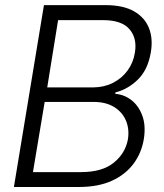

<svg xmlns="http://www.w3.org/2000/svg" viewBox="-20 -748 656 768"><path d="M35.6 0 155.8 -727.5H401.9Q473.1 -727.5 516.4 -702.6Q559.6 -677.7 576.2 -634.8Q592.8 -591.8 583 -537.1Q571.3 -468.8 531.7 -429.9Q492.2 -391.1 441.9 -378.4L440.9 -372.6Q476.1 -370.1 505.1 -347.9Q534.2 -325.7 549.1 -285.9Q564 -246.1 555.2 -190.9Q545.9 -135.7 513.9 -92.8Q481.9 -49.8 427.5 -24.9Q373 0 294.4 0ZM111.8 -59.6H304.7Q388.7 -59.6 435.1 -97.2Q481.4 -134.8 491.7 -190.9Q498 -232.4 483.6 -266.1Q469.2 -299.8 436.3 -320.1Q403.3 -340.3 354 -340.3H158.7ZM168.9 -398.4H354Q397 -398.9 432.1 -416.7Q467.3 -434.6 490.2 -465.8Q513.2 -497.1 519.5 -537.1Q529.3 -594.7 498 -631.1Q466.8 -667.5 392.1 -667.5H212.4Z"/></svg>

Font: Inter Tight Light
Style: Italic
Weight: 300
Italic angle: -9.39999°
Designer: Rasmus Andersson
Foundry: rsms
Version: Version 3.004